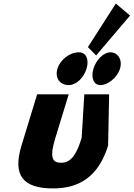

<svg xmlns="http://www.w3.org/2000/svg" viewBox="-20 -1042 750 1077"><path d="M599.3 -748.6C562.1 -748.6 519.7 -707.6 504.1 -656.6C488.5 -605.6 505.9 -564.6 543 -564.6C584 -564.6 637.5 -605.6 653.1 -656.6C668.7 -707.6 640.3 -748.6 599.3 -748.6ZM422.4 -748.6C371.4 -748.6 317.9 -707.6 302.3 -656.6C286.7 -605.6 315.2 -564.6 366.2 -564.6C407.4 -564.6 449.9 -605.6 465.5 -656.6C481 -707.6 463.7 -748.6 422.4 -748.6ZM473.2 -777.9 519.1 -730.9 709.6 -954.8 629.7 -1022ZM365.4 -513H188.4L100.7 -226C48.1 -54 113 15 277.6 15C426.8 15 533.9 -54 586.5 -226L592.2 -513H452.9L438.1 -269C407.2 -168 375.6 -129 321.7 -129C267.7 -129 260 -168 290.8 -269Z"/></svg>

Font: Hussar
Style: BdSuprConOblThree
Weight: 700
Foundry: Cannot Into Space Fonts
Version: Version 2.00